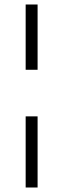

<svg xmlns="http://www.w3.org/2000/svg" viewBox="-20 -680 281 853"><path d="M94 153V-163H147V153ZM94 -370V-660H147V-370Z"/></svg>

Font: Bricolage Grotesque 96pt ExtraBold ExtraLight
Style: Regular
Weight: 250
Version: Version 1.001;gftools[0.9.33.dev8+g029e19f]